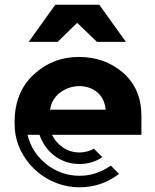

<svg xmlns="http://www.w3.org/2000/svg" viewBox="-20 -789 658 816"><path d="M225 -611H102L215 -769H402L515 -611H392L308 -692ZM581 -296Q581 -412 503 -480Q425 -547 315 -547Q204 -547 123 -472Q42 -397 42 -270Q42 -239 46 -216Q55 -168 80 -127.5Q105 -87 141 -57Q177 -27 222.5 -10Q268 7 318 7Q366 7 408.5 -8Q451 -23 486 -50L451 -85Q422 -65 389 -53.5Q356 -42 318 -42Q278 -42 242 -55Q206 -68 176.5 -91.5Q147 -115 126.5 -146.5Q106 -178 97 -216H148Q157 -189 173.5 -166Q190 -143 212 -126.5Q234 -110 261 -101Q288 -92 318 -92Q372 -92 415 -121L379 -157Q350 -141 318 -141Q279 -141 248 -162Q217 -183 201 -216H581ZM193 -323Q199 -368 236 -396Q273 -423 318 -423Q361 -423 393 -397Q424 -372 429 -323Z"/></svg>

Font: Balans
Style: Regular
Weight: 400
Designer: Thomas Breure
Foundry: Thomas Breure
Version: Version 2.001